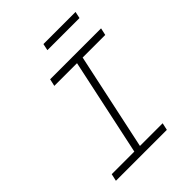

<svg xmlns="http://www.w3.org/2000/svg" viewBox="-242 -1003 1133 1133"><g transform="rotate(-45 325.0 -436.5)"><path d="M243 0 392 -698H439L290 0ZM203 -698H628L618 -653H193ZM64 -45H489L479 0H54ZM313 -831 322 -873H590L581 -831Z"/></g></svg>

Font: Azeret Mono Thin Thin
Style: Italic
Weight: 250
Italic angle: -12°
Version: Version 1.002